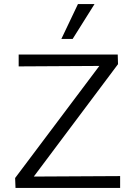

<svg xmlns="http://www.w3.org/2000/svg" viewBox="-20 -927 654 947"><path d="M56.5 0 54.6 -49 507.7 -652 539.1 -602.2 72.1 -599.5V-658H560.7L562.1 -610.5L109.1 -6L80 -55.8L572.5 -58.5V0ZM282.7 -735.1 364.5 -907H446.3L338.4 -735.1Z"/></svg>

Font: Ysabeau
Style: Bold
Weight: 700
Designer: Christian Thalmann (Catharsis Fonts)
Version: Version 2.000;gftools[0.9.27.dev2+g8671c4b]